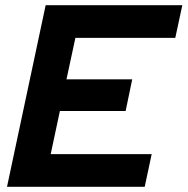

<svg xmlns="http://www.w3.org/2000/svg" viewBox="-20 -720 723 740"><path d="M7 0 156 -700H682.7L655.6 -574.1H270.6L236.2 -414.2H489.6L464.2 -292.1H210.8L175.4 -125.9H564.6L537.7 0Z"/></svg>

Font: Red Hat Display
Style: Italic
Weight: 300
Italic angle: -12°
Designer: Pentagram, MCKL
Foundry: Pentagram, MCKL
Version: Version 1.023